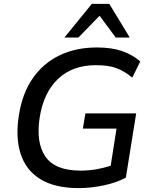

<svg xmlns="http://www.w3.org/2000/svg" viewBox="-20 -958 775 987"><path d="M386 9Q262 9 187.5 -37Q113 -83 86 -167.5Q59 -252 77 -365Q94 -477 148 -555Q202 -633 286 -673.5Q370 -714 478 -714Q555 -714 609 -695Q663 -676 701 -642L660 -559Q619 -593 578 -608Q537 -623 473 -623Q353 -623 278.5 -552.5Q204 -482 184 -354Q164 -225 213.5 -153Q263 -81 394 -81Q436 -81 474 -87.5Q512 -94 549 -106L579 -297H406L419 -375H680L627 -45Q580 -19 513 -5Q446 9 386 9ZM311 -765 452 -938H542L647 -765H575L492 -877L383 -765Z"/></svg>

Font: Mulish SemiBold
Style: Italic
Weight: 600
Italic angle: -9°
Designer: Vernon Adams
Foundry: Vernon Adams
Version: Version 3.603; ttfautohint (v1.8.3)